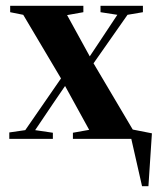

<svg xmlns="http://www.w3.org/2000/svg" viewBox="-20 -478 543 661"><path d="M326 -436 384 -427 323 -335 289 -284 211 -426 267 -436V-458H15V-436L60 -427L190 -208L67 -30L12 -22V0H162V-21L101 -30L163 -122L204 -182L287 -31L231 -21V0H432L469 163H491L503 -19L437 -32L305 -255L302 -260L419 -427L472 -436V-458H326Z"/></svg>

Font: Source Serif 4 Display
Style: Bold
Weight: 700
Designer: Frank Grießhammer
Foundry: Adobe Systems Incorporated
Version: Version 4.004;hotconv 1.0.117;makeotfexe 2.5.65602